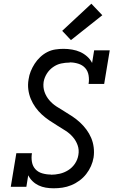

<svg xmlns="http://www.w3.org/2000/svg" viewBox="-20 -1006 640 1034"><path d="M269 8Q247 8 226.5 4.5Q206 1 188 -7.5Q170 -16 155.5 -30Q141 -44 132 -62L122 0H38L68 -181H152Q148 -157 152 -134Q156 -111 170.5 -95Q185 -79 207.5 -72.5Q230 -66 254 -66Q254 -66 254 -65.5Q254 -65 254 -65Q278 -65 302 -70.5Q326 -76 347.5 -89.5Q369 -103 383.5 -124.5Q398 -146 402 -171Q407 -199 398 -224Q389 -249 372 -268.5Q355 -288 333 -302Q311 -316 289 -329.5Q267 -343 245.5 -357.5Q224 -372 205 -389.5Q186 -407 171 -428Q156 -449 146 -473Q136 -497 132.5 -524Q129 -551 134 -579Q137 -601 145.5 -622Q154 -643 166.5 -662.5Q179 -682 196.5 -698.5Q214 -715 234.5 -725.5Q255 -736 277.5 -739.5Q300 -743 322 -743Q345 -743 368.5 -739Q392 -735 412 -726Q432 -717 449 -702Q466 -687 476 -667L487 -735H571L541 -554H457Q461 -577 457 -600.5Q453 -624 438.5 -640Q424 -656 401.5 -663Q379 -670 356 -670Q356 -670 355.5 -669.5Q355 -669 355 -669Q332 -669 309 -664Q286 -659 265.5 -644.5Q245 -630 232 -609Q219 -588 215 -565Q211 -537 219.5 -512Q228 -487 245 -467Q262 -447 283.5 -433Q305 -419 327 -406Q349 -393 370.5 -378.5Q392 -364 411 -346.5Q430 -329 445.5 -308Q461 -287 471 -263.5Q481 -240 484.5 -213Q488 -186 484 -158Q480 -134 470 -111.5Q460 -89 444.5 -69Q429 -49 408 -33.5Q387 -18 363.5 -8.5Q340 1 316.5 4.5Q293 8 269 8ZM362 -790 315 -840 472 -986 531 -924Z"/></svg>

Font: Iosevka Curly Slab ExObl
Style: Regular
Weight: 400
Width: 7
Italic angle: -9°
Monospace: yes
Designer: Belleve Invis
Foundry: Belleve Invis
Version: Version 11.1.0; ttfautohint (v1.8.3)